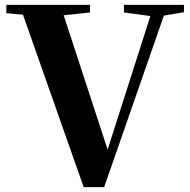

<svg xmlns="http://www.w3.org/2000/svg" viewBox="-20 -764 779 787"><path d="M323 3 60 -744H227L429 -127H413L418 -141L611 -744H667L407 3ZM6 -710V-744H349V-713L192 -696H159ZM488 -713V-744H734V-714L628 -696H613Z"/></svg>

Font: Noto Serif KR ExtraLight ExtraBold
Style: Regular
Weight: 800
Version: Version 2.003-H1;hotconv 1.1.1;makeotfexe 2.6.0